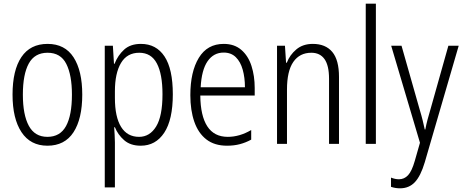

<svg xmlns="http://www.w3.org/2000/svg" viewBox="-20 -780 2512 1041"><path d="M426 -267Q426 -136 378.5 -63Q331 10 237 10Q145 10 96.5 -63.5Q48 -137 48 -267Q48 -399 96 -470.5Q144 -542 238 -542Q332 -542 379 -469Q426 -396 426 -267ZM104 -267Q104 -157 136.5 -97.5Q169 -38 237 -38Q306 -38 338 -96.5Q370 -155 370 -267Q370 -373 339.5 -433.5Q309 -494 238 -494Q168 -494 136 -435.5Q104 -377 104 -267Z M744 -542Q827 -542 872 -474Q917 -406 917 -269Q917 -131 870.5 -60.5Q824 10 743 10Q687 10 653 -20Q619 -50 603 -90H599Q600 -72 601.5 -50.5Q603 -29 603 -8V236H548V-532H592L598 -434H601Q619 -480 653 -511Q687 -542 744 -542ZM735 -494Q669 -494 636 -438.5Q603 -383 603 -285V-249Q603 -146 636.5 -92Q670 -38 734 -38Q792 -38 826.5 -94Q861 -150 861 -269Q861 -378 830.5 -436Q800 -494 735 -494Z M1193 -542Q1251 -542 1288.5 -509.5Q1326 -477 1343.5 -422.5Q1361 -368 1361 -303V-262H1066Q1067 -152 1104 -95Q1141 -38 1215 -38Q1279 -38 1342 -75V-23Q1313 -7 1281 1.5Q1249 10 1211 10Q1143 10 1099 -24Q1055 -58 1033.5 -120Q1012 -182 1012 -264Q1012 -391 1058 -466.5Q1104 -542 1193 -542ZM1193 -495Q1138 -495 1105.5 -448Q1073 -401 1068 -307H1308Q1308 -359 1296 -402Q1284 -445 1258.5 -470Q1233 -495 1193 -495Z M1676 -542Q1745 -542 1781.5 -498.5Q1818 -455 1818 -363V0H1764V-353Q1764 -425 1739.5 -459.5Q1715 -494 1668 -494Q1605 -494 1570.5 -444.5Q1536 -395 1536 -294V0H1482V-532H1525L1531 -440H1535Q1551 -482 1586.5 -512Q1622 -542 1676 -542Z M2018 0H1963V-760H2018Z M2101 -532H2157L2254 -191Q2266 -151 2272 -126Q2278 -101 2283 -78H2286Q2291 -105 2298.5 -133Q2306 -161 2315 -191L2411 -532H2467L2283 100Q2261 174 2229.5 207.5Q2198 241 2149 241Q2136 241 2124 239Q2112 237 2100 233V183Q2110 187 2121 189.5Q2132 192 2143 192Q2172 192 2192.5 170Q2213 148 2229 92L2257 -6Z"/></svg>

Font: Noto Sans Sinhala Condensed Light
Style: Regular
Weight: 300
Width: 3
Designer: Jelle Bosma - Monotype Design Team
Foundry: Monotype Imaging Inc.
Version: Version 2.006; ttfautohint (v1.8.4.7-5d5b)